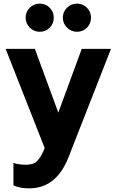

<svg xmlns="http://www.w3.org/2000/svg" viewBox="-20 -815 642 1057"><path d="M140 222Q290 222 357 51L591 -546H430L301 -195L172 -546H11L226 0L216 23Q204 50 185 71Q166 92 122 92Q86 92 54 82V205Q71 214 93.5 218Q116 222 140 222ZM199 -640Q231 -640 253.5 -662.5Q276 -685 276 -718Q276 -750 253.5 -772.5Q231 -795 199 -795Q167 -795 144 -772.5Q121 -750 121 -718Q121 -686 144 -663Q167 -640 199 -640ZM404 -640Q436 -640 458.5 -662.5Q481 -685 481 -718Q481 -750 458.5 -772.5Q436 -795 404 -795Q372 -795 349 -772.5Q326 -750 326 -718Q326 -686 349 -663Q372 -640 404 -640Z"/></svg>

Font: Plus Jakarta Sans ExtraBold
Style: Regular
Weight: 800
Designer: Gumpita Rahayu
Foundry: Tokotype
Version: Version 2.004; ttfautohint (v1.8.3)